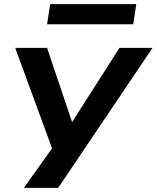

<svg xmlns="http://www.w3.org/2000/svg" viewBox="-20 -734 762 934"><path d="M96 180 243 -26 252 39 54 -501H209L331 -139H330L561 -501H722L263 180ZM209 -616 224 -714H643L628 -616Z"/></svg>

Font: Nunito Sans 7pt Expanded
Style: Bold Italic
Weight: 700
Width: 7
Italic angle: -9°
Designer: Vernon Adams
Foundry: Vernon Adams
Version: Version 3.101;gftools[0.9.27]